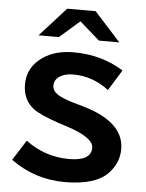

<svg xmlns="http://www.w3.org/2000/svg" viewBox="-57 -837 704 927"><g transform="rotate(5 295.0 -373.5)"><path d="M231 -791H368.7L495.6 -650.9H397L299.8 -735.8L202.6 -650.9H104ZM91.8 -139.2Q186 -68.8 303.2 -68.8Q409.7 -68.8 409.7 -132.3Q409.7 -180.7 288.6 -221.2L237.8 -237.8Q147.9 -268.1 114.3 -293Q59.6 -334 59.6 -409.7Q59.6 -493.7 133.3 -543.9Q191.9 -584 280.8 -584Q415.5 -584 522.9 -517.1L460.9 -417Q381.8 -477.1 289.6 -477.1Q251.5 -477.1 227.1 -463.4Q196.8 -446.8 196.8 -415Q196.8 -390.6 223.1 -373Q244.1 -358.4 299.8 -341.8L354 -326.2Q549.8 -268.1 549.8 -137.7Q549.8 -72.3 502 -21Q441.4 43.9 292 43.9Q146.5 43.9 29.8 -41Z"/></g></svg>

Font: BIZ UDPGothic
Style: Bold
Weight: 700
Designer: TypeBank Co., Ltd.
Foundry: Morisawa Inc.
Version: Version 1.051